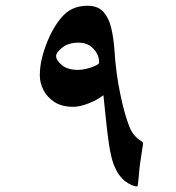

<svg xmlns="http://www.w3.org/2000/svg" viewBox="-20 -552 621 678"><path d="M485.4 -45.4Q485.4 -42.5 481.7 -21.2Q478 0 475.1 22Q473.1 35.2 471.4 55.2Q469.7 75.2 468 90.8Q466.3 106.4 464.4 106.4Q446.8 106.4 422.1 87.9Q397.5 69.3 381.8 29.8Q372.1 3.9 365.7 -36.9Q359.4 -77.6 354.7 -124.5Q350.1 -171.4 345.2 -215.8Q323.2 -198.7 292.5 -186.8Q261.7 -174.8 238.8 -174.8Q198.2 -174.8 172.1 -191.9Q146 -209 133.3 -234.4Q120.6 -259.8 120.6 -285.2Q120.6 -315.4 127.9 -345.9Q135.3 -376.5 149.4 -410.6Q174.3 -468.3 206.3 -500Q238.3 -531.7 289.1 -531.7Q325.7 -531.7 345.2 -510Q364.7 -488.3 373 -452.4Q381.3 -416.5 384.3 -373.5Q389.2 -294.9 404.1 -222.9Q418.9 -150.9 435.5 -108.4Q444.8 -84 456.5 -72Q468.3 -60.1 476.8 -54.9Q485.4 -49.8 485.4 -45.4ZM330.1 -331.1Q330.1 -357.9 310.3 -379.6Q290.5 -401.4 257.3 -401.4Q222.2 -401.4 200.2 -384.3Q178.2 -367.2 178.2 -354Q178.2 -339.4 198.2 -322.3Q218.3 -305.2 255.9 -305.2Q270 -305.2 287.4 -309.6Q304.7 -314 317.4 -320.1Q330.1 -326.2 330.1 -331.1Z"/></svg>

Font: Scheherazade New SemiBold
Style: Regular
Weight: 600
Designer: SIL International
Foundry: SIL International
Version: Version 4.000